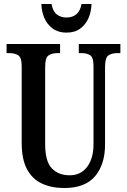

<svg xmlns="http://www.w3.org/2000/svg" viewBox="-20 -935 637 965"><path d="M303 10Q239 10 190.5 -12.5Q142 -35 115.5 -85Q89 -135 89 -217V-603Q89 -646 71.5 -657Q54 -668 29 -668H13V-714H282V-668H267Q241 -668 224 -656.5Q207 -645 207 -599V-210Q207 -124 240.5 -89Q274 -54 330 -54Q386 -54 418 -96.5Q450 -139 450 -211V-603Q450 -646 433.5 -657Q417 -668 391 -668H376V-714H585V-668H569Q542 -668 525 -656.5Q508 -645 508 -599V-209Q508 -109 458 -49.5Q408 10 303 10ZM314 -771Q273 -771 245 -791.5Q217 -812 203 -844.5Q189 -877 188 -915H239Q245 -879 265 -863Q285 -847 314 -847Q344 -847 363.5 -863Q383 -879 390 -915H440Q439 -877 425 -844.5Q411 -812 383.5 -791.5Q356 -771 314 -771Z"/></svg>

Font: Noto Serif Bengali ExtraCondensed SemiBold
Style: Regular
Weight: 600
Width: 2
Designer: Juan Bruce, Universal Thirst, Indian Type Foundry and the Monotype Design Team.
Foundry: Monotype Imaging Inc.
Version: Version 2.003; ttfautohint (v1.8.4.7-5d5b)